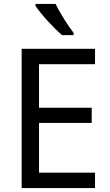

<svg xmlns="http://www.w3.org/2000/svg" viewBox="-20 -964 563 984"><path d="M265 -944H162V-934C185 -897 255 -820 298 -784H357V-796C328 -833 286 -899 265 -944ZM467 0V-79H180V-334H450V-412H180V-635H467V-714H91V0Z"/></svg>

Font: Noto Sans Thai
Style: Regular
Weight: 400
Designer: Monotype Design Team
Foundry: Monotype Imaging Inc.
Version: Version 1.901